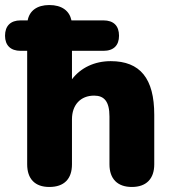

<svg xmlns="http://www.w3.org/2000/svg" viewBox="-56 -734 682 763"><path d="M140 9C199 9 230 -23 230 -81V-260C230 -317 264 -354 318 -354C358 -354 379 -331 379 -271V-81C379 -23 411 9 468 9C525 9 557 -23 557 -81V-278C557 -422 501 -491 384 -491C320 -491 265 -465 230 -419V-532H355C396 -532 417 -554 417 -592C417 -631 396 -653 355 -653H228C220 -691 190 -714 140 -714C91 -714 61 -691 54 -653H26C-14 -653 -36 -631 -36 -592C-36 -554 -14 -532 26 -532H52V-81C52 -23 83 9 140 9Z"/></svg>

Font: Nunito Black
Style: Regular
Weight: 900
Designer: Vernon Adams
Foundry: Vernon Adams
Version: Version 3.602